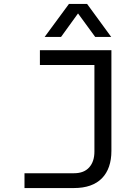

<svg xmlns="http://www.w3.org/2000/svg" viewBox="-20 -952 690 972"><path d="M104 0V-75H355Q405 -75 431.5 -104.5Q458 -134 458 -185V-698H544V-188Q544 -144 532 -109Q520 -74 496 -49.5Q472 -25 436.5 -12.5Q401 0 354 0ZM182 -698H539V-623H182ZM206 -765 329 -932H421L543 -765H462L375 -884L289 -765Z"/></svg>

Font: Azeret Mono Thin Light
Style: Regular
Weight: 300
Version: Version 1.002